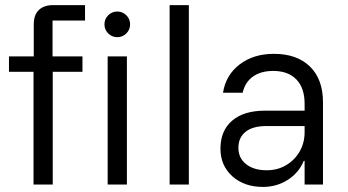

<svg xmlns="http://www.w3.org/2000/svg" viewBox="-20 -720 1357 749"><path d="M110.8 0V-440H15V-500H111.7V-625Q111.7 -662.5 131.7 -681.2Q151.7 -700 186.7 -700H311.7V-640H185V-500H301.7V-440H185.8V0ZM400 0V-500H475V0ZM437.5 -575Q416.7 -575 402.1 -589.6Q387.5 -604.2 387.5 -625Q387.5 -645.8 402.1 -660.4Q416.7 -675 437.5 -675Q458.3 -675 472.9 -660.4Q487.5 -645.8 487.5 -625Q487.5 -604.2 472.9 -589.6Q458.3 -575 437.5 -575Z M641.7 0V-700H716.7V0Z M1005.8 9.2Q932.5 9.2 886.2 -32.5Q840 -74.2 840 -140Q840 -210 885.4 -249.2Q930.8 -288.3 1014.2 -288.3H1168.3V-315Q1168.3 -376.7 1136.2 -410Q1104.2 -443.3 1045.8 -443.3Q997.5 -443.3 966.7 -421.2Q935.8 -399.2 926.7 -358.3H850Q860.8 -427.5 915 -468.8Q969.2 -510 1048.3 -510Q1138.3 -510 1189.2 -460.4Q1240 -410.8 1240 -320.8V0H1168.3V-92.5H1165Q1145.8 -45.8 1102.5 -18.3Q1059.2 9.2 1005.8 9.2ZM1020.8 -55.8Q1062.5 -55.8 1095.8 -75.4Q1129.2 -95 1148.8 -128.8Q1168.3 -162.5 1168.3 -204.2V-228.3H1020Q965.8 -228.3 937.9 -205.8Q910 -183.3 910 -143.3Q910 -103.3 940 -79.6Q970 -55.8 1020.8 -55.8Z"/></svg>

Font: Funnel Sans Light Light
Style: Regular
Weight: 300
Version: Version 1.000